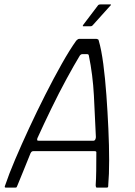

<svg xmlns="http://www.w3.org/2000/svg" viewBox="-20 -849 610 869"><path d="M6 0Q2 0 1.5 -2.5Q1 -5 4 -12Q20 -60 48.5 -127Q77 -194 112 -269.5Q147 -345 185 -420Q223 -495 259 -559Q295 -623 325 -665Q329 -669 332 -671Q335 -673 338 -673H417Q421 -672 423.5 -671Q426 -670 427 -665Q439 -624 447.5 -559.5Q456 -495 461.5 -419Q467 -343 470.5 -266Q474 -189 474 -123Q474 -57 470 -13Q470 -5 469 -2.5Q468 0 463 0H419Q415 0 414.5 -2Q414 -4 413 -10Q415 -38 415.5 -76Q416 -114 416 -156Q417 -162 414.5 -163.5Q412 -165 406 -165H132Q127 -165 124 -163Q121 -161 118 -155Q102 -114 86 -76Q70 -38 59 -10Q57 -4 55.5 -2Q54 0 50 0ZM155 -212H403Q407 -212 410 -215.5Q413 -219 414 -228Q410 -322 405 -416.5Q400 -511 382 -598Q381 -604 374 -604H353Q346 -604 341 -597Q315 -554 281 -491.5Q247 -429 213 -359Q179 -289 149 -223Q148 -220 148 -216Q148 -212 155 -212ZM358 -730Q354 -730 354.5 -732Q355 -734 357 -737L423 -824Q426 -829 435 -829H479Q482 -829 482.5 -827.5Q483 -826 479 -823L399 -734Q397 -732 395 -731Q393 -730 389 -730Z"/></svg>

Font: Glory Thin Light
Style: Italic
Weight: 300
Italic angle: -12°
Version: Version 1.011